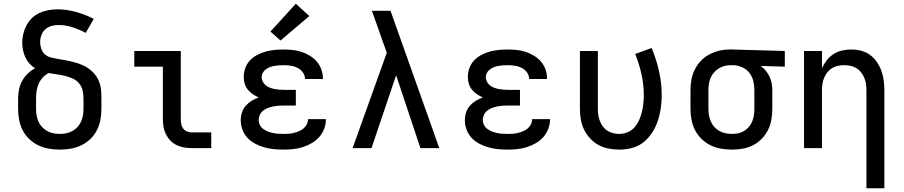

<svg xmlns="http://www.w3.org/2000/svg" viewBox="-20 -793 4840 1028"><path d="M300 8Q270 8 241 3Q212 -2 185 -15Q158 -28 136.5 -48.5Q115 -69 101.5 -95.5Q88 -122 82.5 -151Q77 -180 77 -210V-266Q77 -290 82 -314.5Q87 -339 99 -360.5Q111 -382 128.5 -399Q146 -416 168 -427Q151 -438 137.5 -453Q124 -468 115.5 -486.5Q107 -505 103 -525Q99 -545 99 -565Q99 -589 105 -613Q111 -637 122.5 -658.5Q134 -680 152 -697Q170 -714 192 -724Q214 -734 238.5 -738.5Q263 -743 287 -743Q338 -743 387.5 -729Q437 -715 482 -692L439 -617Q405 -635 368.5 -647Q332 -659 294 -659Q274 -659 255.5 -654Q237 -649 222.5 -636Q208 -623 201.5 -604.5Q195 -586 195 -567Q195 -549 201 -531.5Q207 -514 220.5 -502Q234 -490 251.5 -485.5Q269 -481 287 -478Q305 -475 322.5 -472Q340 -469 357.5 -465Q375 -461 392.5 -455.5Q410 -450 426 -442.5Q442 -435 456.5 -424.5Q471 -414 483 -400.5Q495 -387 503.5 -371Q512 -355 516.5 -337.5Q521 -320 522 -302Q523 -284 523 -266V-210Q523 -180 517.5 -151Q512 -122 498.5 -95.5Q485 -69 463.5 -48.5Q442 -28 415 -15Q388 -2 359 3Q330 8 300 8ZM300 -76Q318 -76 335 -79.5Q352 -83 367.5 -91.5Q383 -100 395 -113Q407 -126 414 -142Q421 -158 424 -175Q427 -192 427 -210V-266Q427 -288 422 -309.5Q417 -331 403 -347.5Q389 -364 368.5 -373Q348 -382 327 -387Q306 -392 284 -395Q262 -398 241 -402Q223 -393 209 -378Q195 -363 187 -344.5Q179 -326 176 -306Q173 -286 173 -266V-210Q173 -192 176 -175Q179 -158 186 -142Q193 -126 205 -113Q217 -100 232.5 -91.5Q248 -83 265 -79.5Q282 -76 300 -76Z M1007 0Q986 0 965.5 -3.5Q945 -7 926 -16Q907 -25 892.5 -40Q878 -55 868.5 -74Q859 -93 855.5 -113.5Q852 -134 852 -155V-436H699V-520H948V-155Q948 -142 950.5 -128.5Q953 -115 961 -104.5Q969 -94 981.5 -89Q994 -84 1007 -84H1111V0Z M1497 8Q1471 8 1445.5 5.5Q1420 3 1395 -4Q1370 -11 1346.5 -23.5Q1323 -36 1305.5 -54.5Q1288 -73 1278.5 -98Q1269 -123 1269 -149Q1269 -170 1275.5 -190.5Q1282 -211 1295.5 -226.5Q1309 -242 1327 -253Q1345 -264 1365 -271Q1348 -279 1333 -289Q1318 -299 1306.5 -313.5Q1295 -328 1290 -345.5Q1285 -363 1285 -381Q1285 -406 1293.5 -429Q1302 -452 1318.5 -469.5Q1335 -487 1356.5 -498.5Q1378 -510 1401.5 -516.5Q1425 -523 1449 -525.5Q1473 -528 1497 -528Q1522 -528 1546.5 -525.5Q1571 -523 1594 -515.5Q1617 -508 1638.5 -495Q1660 -482 1676 -463.5Q1692 -445 1700.5 -421.5Q1709 -398 1709 -373Q1709 -373 1709 -372Q1709 -371 1709 -370H1613Q1613 -371 1613 -371Q1613 -371 1613 -371Q1613 -390 1601 -406Q1589 -422 1571.5 -430.5Q1554 -439 1535 -441.5Q1516 -444 1497 -444Q1485 -444 1472.5 -443Q1460 -442 1448 -440Q1436 -438 1424.5 -433.5Q1413 -429 1403 -421.5Q1393 -414 1387 -403Q1381 -392 1381 -380Q1381 -380 1381 -380Q1381 -380 1381 -380Q1381 -367 1387 -355.5Q1393 -344 1403 -336Q1413 -328 1425 -323.5Q1437 -319 1449.5 -316.5Q1462 -314 1474.5 -313Q1487 -312 1500 -312H1564V-228H1500Q1486 -228 1471.5 -227Q1457 -226 1442.5 -223Q1428 -220 1414.5 -215Q1401 -210 1389.5 -201Q1378 -192 1371.5 -178.5Q1365 -165 1365 -151Q1365 -137 1371.5 -124Q1378 -111 1389.5 -102.5Q1401 -94 1414 -89Q1427 -84 1441 -81Q1455 -78 1469 -77Q1483 -76 1497 -76Q1512 -76 1526 -77Q1540 -78 1554 -81.5Q1568 -85 1581 -90.5Q1594 -96 1605 -105Q1616 -114 1622.5 -127Q1629 -140 1629 -155H1725Q1725 -154 1725 -154Q1725 -154 1725 -154Q1725 -128 1715.5 -103Q1706 -78 1688.5 -58.5Q1671 -39 1648 -26Q1625 -13 1600 -5Q1575 3 1549 5.5Q1523 8 1497 8ZM1482 -576 1428 -624 1564 -773 1636 -707Z M1868 0 2051 -511 2025 -583Q2012 -621 1998.5 -659Q1985 -697 1971 -735H2071Q2136 -551 2201.5 -367.5Q2267 -184 2332 0H2231L2101 -390L1969 0Z M2697 8Q2671 8 2645.5 5.5Q2620 3 2595 -4Q2570 -11 2546.5 -23.5Q2523 -36 2505.5 -54.5Q2488 -73 2478.5 -98Q2469 -123 2469 -149Q2469 -170 2475.5 -190.5Q2482 -211 2495.5 -226.5Q2509 -242 2527 -253Q2545 -264 2565 -271Q2548 -279 2533 -289Q2518 -299 2506.5 -313.5Q2495 -328 2490 -345.5Q2485 -363 2485 -381Q2485 -406 2493.5 -429Q2502 -452 2518.5 -469.5Q2535 -487 2556.5 -498.5Q2578 -510 2601.5 -516.5Q2625 -523 2649 -525.5Q2673 -528 2697 -528Q2722 -528 2746.5 -525.5Q2771 -523 2794 -515.5Q2817 -508 2838.5 -495Q2860 -482 2876 -463.5Q2892 -445 2900.5 -421.5Q2909 -398 2909 -373Q2909 -373 2909 -372Q2909 -371 2909 -370H2813Q2813 -371 2813 -371Q2813 -371 2813 -371Q2813 -390 2801 -406Q2789 -422 2771.5 -430.5Q2754 -439 2735 -441.5Q2716 -444 2697 -444Q2685 -444 2672.5 -443Q2660 -442 2648 -440Q2636 -438 2624.5 -433.5Q2613 -429 2603 -421.5Q2593 -414 2587 -403Q2581 -392 2581 -380Q2581 -380 2581 -380Q2581 -380 2581 -380Q2581 -367 2587 -355.5Q2593 -344 2603 -336Q2613 -328 2625 -323.5Q2637 -319 2649.5 -316.5Q2662 -314 2674.5 -313Q2687 -312 2700 -312H2764V-228H2700Q2686 -228 2671.5 -227Q2657 -226 2642.5 -223Q2628 -220 2614.5 -215Q2601 -210 2589.5 -201Q2578 -192 2571.5 -178.5Q2565 -165 2565 -151Q2565 -137 2571.5 -124Q2578 -111 2589.5 -102.5Q2601 -94 2614 -89Q2627 -84 2641 -81Q2655 -78 2669 -77Q2683 -76 2697 -76Q2712 -76 2726 -77Q2740 -78 2754 -81.5Q2768 -85 2781 -90.5Q2794 -96 2805 -105Q2816 -114 2822.5 -127Q2829 -140 2829 -155H2925Q2925 -154 2925 -154Q2925 -154 2925 -154Q2925 -128 2915.5 -103Q2906 -78 2888.5 -58.5Q2871 -39 2848 -26Q2825 -13 2800 -5Q2775 3 2749 5.5Q2723 8 2697 8Z M3296 8Q3267 8 3238.5 2.5Q3210 -3 3185 -16.5Q3160 -30 3140 -51.5Q3120 -73 3107.5 -98.5Q3095 -124 3090 -152.5Q3085 -181 3085 -210V-520H3181V-210Q3181 -193 3183.5 -176.5Q3186 -160 3192 -144.5Q3198 -129 3208 -115.5Q3218 -102 3232 -93Q3246 -84 3262.5 -80Q3279 -76 3296 -76Q3318 -76 3340 -85Q3362 -94 3377 -111Q3392 -128 3401.5 -149Q3411 -170 3416.5 -192.5Q3422 -215 3424.5 -238Q3427 -261 3427 -284Q3427 -340 3414.5 -396Q3402 -452 3381 -504L3469 -536Q3494 -476 3508.5 -412Q3523 -348 3523 -283Q3523 -249 3518 -214Q3513 -179 3502 -146Q3491 -113 3472 -83.5Q3453 -54 3426 -32Q3399 -10 3365 -1Q3331 8 3296 8Z M3899 8Q3870 8 3840.5 3Q3811 -2 3784.5 -15Q3758 -28 3736.5 -49Q3715 -70 3701.5 -96Q3688 -122 3682.5 -151.5Q3677 -181 3677 -210V-310Q3677 -338 3682 -366Q3687 -394 3699.5 -419.5Q3712 -445 3731.5 -466Q3751 -487 3776 -500.5Q3801 -514 3828.5 -521Q3856 -528 3884 -528Q3888 -528 3892 -528Q3896 -528 3900 -528L4182 -520V-436L4053 -440Q4068 -429 4080 -414.5Q4092 -400 4100 -383Q4108 -366 4111.5 -347.5Q4115 -329 4115 -310V-210Q4115 -181 4110 -152Q4105 -123 4092 -97Q4079 -71 4058.5 -50Q4038 -29 4012 -15.5Q3986 -2 3957 3Q3928 8 3899 8ZM3899 -76Q3916 -76 3933 -79.5Q3950 -83 3964.5 -92Q3979 -101 3990 -114Q4001 -127 4007.5 -143Q4014 -159 4016.5 -176Q4019 -193 4019 -210V-310Q4019 -334 4013.5 -358Q4008 -382 3993.5 -401.5Q3979 -421 3956.5 -431.5Q3934 -442 3910 -444H3900Q3898 -444 3896 -444Q3894 -444 3891 -444Q3875 -444 3858.5 -439.5Q3842 -435 3827.5 -426Q3813 -417 3802 -404Q3791 -391 3784.5 -375.5Q3778 -360 3775.5 -343.5Q3773 -327 3773 -310V-210Q3773 -193 3776 -175.5Q3779 -158 3786 -142Q3793 -126 3805 -113Q3817 -100 3832 -91.5Q3847 -83 3864.5 -79.5Q3882 -76 3899 -76Z M4619 215V-310Q4619 -327 4616.5 -344Q4614 -361 4607.5 -376.5Q4601 -392 4590.5 -405.5Q4580 -419 4565.5 -428Q4551 -437 4534 -440.5Q4517 -444 4500 -444Q4483 -444 4466 -440.5Q4449 -437 4434.5 -428Q4420 -419 4409.5 -405.5Q4399 -392 4392.5 -376.5Q4386 -361 4383.5 -344Q4381 -327 4381 -310V0H4285V-520H4381V-428Q4391 -450 4406.5 -470Q4422 -490 4443 -503.5Q4464 -517 4488.5 -522.5Q4513 -528 4537 -528Q4564 -528 4590 -521.5Q4616 -515 4637.5 -499.5Q4659 -484 4674.5 -461.5Q4690 -439 4699 -414Q4708 -389 4711.5 -363Q4715 -337 4715 -310V215Z"/></svg>

Font: Iosevka Custom Medium Extended
Style: Regular
Weight: 500
Width: 7
Monospace: yes
Designer: Belleve Invis
Foundry: Belleve Invis
Version: Version 11.2.4; ttfautohint (v1.8.4)